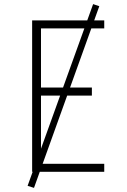

<svg xmlns="http://www.w3.org/2000/svg" viewBox="-20 -834 616 932"><path d="M136 0H486V-39H179V-370H426V-409H179V-696H486V-735H136ZM145 78 462 -804 432 -814 114 68Z"/></svg>

Font: Iosevka Sparkle Extralight
Style: Regular
Weight: 200
Designer: Belleve Invis
Foundry: Belleve Invis
Version: Version 4.5.0; ttfautohint (v1.8.3)